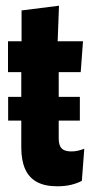

<svg xmlns="http://www.w3.org/2000/svg" viewBox="-20 -645 324 672"><path d="M180 7Q137 7 109 -8.2Q81 -23.5 67.8 -53.8Q54.5 -84 54.5 -128.5V-483H185.5V-160.5Q185.5 -136 195.8 -125.5Q206 -115 230 -115Q242.5 -115 253.8 -117.8Q265 -120.5 275 -124.5L266.5 -12Q250.5 -3.5 229 1.8Q207.5 7 180 7ZM8.5 -223V-306H259.5V-223ZM8 -392.5V-500.5H270.5L262.5 -392.5ZM55.5 -492V-608.5L186.5 -625L181.5 -492Z"/></svg>

Font: Anek Latin Condensed
Style: Bold
Weight: 700
Width: 3
Designer: Yesha Goshar
Foundry: Ek Type
Version: Version 1.003